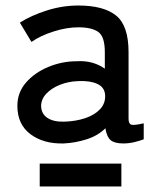

<svg xmlns="http://www.w3.org/2000/svg" viewBox="-20 -805 575 696"><path d="M211 -285Q138 -283 90.5 -318.5Q43 -354 43 -421Q43 -470 74.5 -506Q106 -542 155.5 -562.5Q205 -583 258 -583Q289 -585 315 -577.5Q341 -570 360 -556V-616Q360 -672 336.5 -689Q313 -706 264 -706Q222 -706 174.5 -691Q127 -676 94 -653L52 -723Q93 -749 149.5 -767Q206 -785 264 -785Q356 -785 401 -748.5Q446 -712 446 -616V-375Q446 -356 456 -353Q466 -350 501 -358V-300Q488 -295 468 -290Q448 -285 427 -285Q395 -285 381 -297Q367 -309 362 -340Q335 -313 294 -300Q253 -287 211 -285ZM212 -364Q254 -365 288.5 -376.5Q323 -388 343 -409.5Q363 -431 361 -461Q359 -489 332.5 -501Q306 -513 265 -511Q228 -510 197 -497.5Q166 -485 147.5 -465Q129 -445 129 -420Q130 -392 152 -377.5Q174 -363 212 -364ZM124 -129V-212H420V-129Z"/></svg>

Font: Zen Kaku Gothic New Medium
Style: Regular
Weight: 500
Designer: Yoshimichi Ohira
Foundry: Positype
Version: Version 1.002